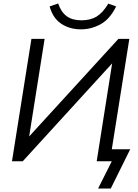

<svg xmlns="http://www.w3.org/2000/svg" viewBox="-20 -929 797 1106"><path d="M446 -760Q381 -760 332.5 -792.5Q284 -825 266 -892L315 -909Q332 -859 364.5 -835.5Q397 -812 448 -812Q501 -812 536.5 -833.5Q572 -855 604 -908L649 -892Q614 -820 560.5 -790Q507 -760 446 -760ZM545 157 624 0H537L626 -564L111 0H49L161 -705H237L148 -143L662 -705H725L624 -69H730L618 157Z"/></svg>

Font: Nunito Sans
Style: Italic
Weight: 400
Italic angle: -9°
Designer: Vernon Adams
Foundry: Vernon Adams
Version: Version 3.006; ttfautohint (v1.8.3)